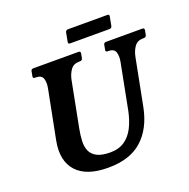

<svg xmlns="http://www.w3.org/2000/svg" viewBox="-141 -936 1067 1082"><g transform="rotate(-20 393.0 -394.5)"><path d="M775 -660Q788 -660 786 -647L781 -620Q778 -607 765 -607H759Q726 -607 708.5 -583Q691 -559 684 -524L629 -242Q605 -121 531.5 -55Q458 11 328 11Q197 11 139 -53.5Q81 -118 103 -233L160 -524Q167 -559 159 -583Q151 -607 117 -607H111Q98 -607 101 -620L106 -647Q108 -660 121 -660H391Q405 -660 403 -647L398 -620Q395 -607 381 -607H376Q343 -607 325.5 -583Q308 -559 301 -524L248 -251Q241 -214 239.5 -180.5Q238 -147 249 -121.5Q260 -96 288.5 -81Q317 -66 369 -66Q419 -66 454 -90Q489 -114 510 -156Q531 -198 542 -251L595 -524Q602 -559 594 -583Q586 -607 552 -607H547Q534 -607 537 -620L542 -647Q544 -660 557 -660ZM616 -734Q613 -721 600 -721H364Q351 -721 354 -734L364 -787Q367 -800 380 -800H616Q629 -800 626 -787Z"/></g></svg>

Font: Young Serif Light
Style: Italic
Weight: 300
Italic angle: -10.979°
Designer: Bastien Sozeau
Foundry: NBR — Bastien Sozeau
Version: Version 5.001